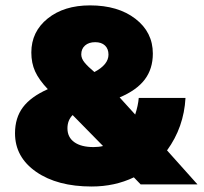

<svg xmlns="http://www.w3.org/2000/svg" viewBox="-20 -678 751 706"><path d="M311 -658.2Q414.1 -658.2 478 -608.9Q542 -559.6 542 -481Q542 -424.8 512.2 -385.5Q482.4 -346.2 419.9 -319.8L477.1 -256.8Q487.8 -289.6 490.2 -317.9H662.1Q656.2 -210 594.2 -125L706.1 0H497.1L472.2 -25.9Q401.9 7.8 316.9 7.8Q190.9 7.8 113 -46.1Q35.2 -100.1 35.2 -188Q35.2 -244.6 64.2 -283.4Q93.3 -322.3 155.8 -350.1Q123 -384.8 109.1 -415.5Q95.2 -446.3 95.2 -484.9Q95.2 -561.5 155.3 -609.9Q215.3 -658.2 311 -658.2ZM278.8 -478Q278.8 -462.9 291 -448Q303.2 -433.1 327.1 -413.1Q378.9 -440.4 378.9 -477.1Q378.9 -498.5 366 -510.7Q353 -522.9 330.1 -522.9Q306.6 -522.9 292.7 -510.7Q278.8 -498.5 278.8 -478ZM228 -206.1Q228 -173.3 253.2 -155.3Q278.3 -137.2 324.2 -137.2Q343.8 -137.2 358.9 -141.1L247.1 -254.9Q228 -235.8 228 -206.1Z"/></svg>

Font: Overused Grotesk Black
Style: Regular
Weight: 900
Version: Version 0.002